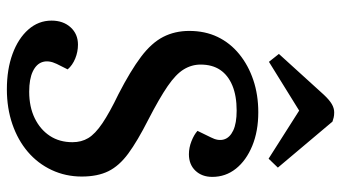

<svg xmlns="http://www.w3.org/2000/svg" viewBox="-237 -742 993 559"><g transform="rotate(90 259.5 -462.5)"><path d="M494 -204Q494 -157 475 -116.5Q456 -76 422 -47Q388 -18 341.5 -2Q295 14 240 14Q182 14 137 -2.5Q92 -19 66 -48.5Q40 -78 40 -116Q40 -150 59.5 -171.5Q79 -193 110 -193Q131 -193 150.5 -185Q170 -177 182 -163L166 -131Q155 -108 160.5 -90Q166 -72 188 -61.5Q210 -51 247 -51Q291 -51 324 -67Q357 -83 375.5 -111Q394 -139 394 -177Q394 -203 382 -223Q370 -243 339 -264Q308 -285 254 -311Q186 -346 145.5 -376.5Q105 -407 87.5 -441Q70 -475 70 -517Q70 -563 87.5 -599.5Q105 -636 137.5 -662.5Q170 -689 213 -703.5Q256 -718 307 -718Q362 -718 404.5 -700.5Q447 -683 471 -653Q495 -623 495 -584Q495 -554 477 -535Q459 -516 429 -516Q410 -516 391 -523.5Q372 -531 361 -541L380 -580Q391 -601 386 -618Q381 -635 360 -645Q339 -655 302 -655Q259 -655 229 -642.5Q199 -630 183.5 -607Q168 -584 168 -550Q168 -524 182 -501Q196 -478 231 -454Q266 -430 328 -398Q391 -366 427 -339.5Q463 -313 478.5 -281.5Q494 -250 494 -204ZM468 -775 442 -748 302 -837 160 -749 137 -778 256 -909Q271 -925 283 -932Q295 -939 307 -939Q316 -939 322 -937.5Q328 -936 334 -934Z"/></g></svg>

Font: Literata 18pt Medium
Style: Italic
Weight: 500
Italic angle: -2°
Designer: Latin by Veronika Burian and Jose Scaglione. Greek by Irene Vlachou. Cyrillic by Vera Evstafieva
Foundry: TypeTogether
Version: Version 3.103;gftools[0.9.29]